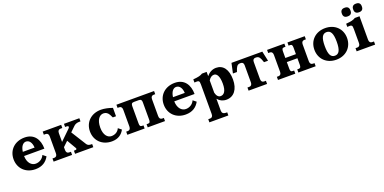

<svg xmlns="http://www.w3.org/2000/svg" viewBox="-9 -1745 6076 3037"><g transform="rotate(-20 3029.0 -227.0)"><path d="M33 -251C33 -95 146 15 308 15C424 15 495 -37 539 -117L485 -160C458 -97 398 -66 341 -66C273 -66 210 -123 207 -243H549C549 -397 474 -516 312 -516C148 -516 33 -407 33 -251ZM211 -312C223 -406 266 -448 312 -448C369 -448 406 -392 409 -312Z M1195 -85 1036 -339 1121 -421C1143 -442 1176 -453 1210 -453H1233V-506H974V-453H1003C1032 -453 1040 -433 1015 -409L848 -247V-395C848 -432 865 -453 895 -453H927V-506H616V-453H648C678 -453 695 -432 695 -395V-111C695 -74 678 -53 648 -53H616V0H927V-53H895C865 -53 848 -74 848 -111V-159L930 -237L1019 -85C1032 -65 1023 -53 996 -53H977V0H1284V-53H1263C1233 -53 1208 -65 1195 -85Z M1735 -337H1789V-478C1726 -500 1658 -516 1598 -516C1434 -516 1319 -407 1319 -251C1319 -95 1432 15 1594 15C1700 15 1765 -33 1805 -107L1751 -150C1726 -91 1670 -66 1617 -66C1552 -66 1493 -126 1493 -251C1493 -388 1552 -448 1616 -448C1658 -448 1688 -427 1710 -387C1717 -374 1724 -361 1735 -337Z M2085 -111V-395C2085 -432 2092 -453 2134 -453H2214C2256 -453 2263 -432 2263 -395V-111C2263 -74 2256 -53 2226 -53H2200V0H2491V-53H2463C2433 -53 2416 -74 2416 -111V-395C2416 -432 2433 -453 2463 -453H2491V-506H1857V-453H1885C1915 -453 1932 -432 1932 -395V-111C1932 -74 1915 -53 1885 -53H1857V0H2148V-53H2122C2092 -53 2085 -74 2085 -111Z M2561 -251C2561 -95 2674 15 2836 15C2952 15 3023 -37 3067 -117L3013 -160C2986 -97 2926 -66 2869 -66C2801 -66 2738 -123 2735 -243H3077C3077 -397 3002 -516 2840 -516C2676 -516 2561 -407 2561 -251ZM2739 -312C2751 -406 2794 -448 2840 -448C2897 -448 2934 -392 2937 -312Z M3376 148V-54C3411 -10 3461 15 3522 15C3649 15 3727 -88 3727 -251C3727 -421 3654 -516 3536 -516C3473 -516 3418 -486 3376 -435V-506H3297C3261 -484 3229 -475 3137 -467V-414C3213 -420 3223 -415 3223 -348V148C3223 185 3206 206 3176 206H3144V259H3463V206H3439C3399 206 3376 185 3376 148ZM3376 -155V-362C3400 -403 3431 -425 3468 -425C3514 -425 3553 -373 3553 -244C3553 -115 3509 -70 3455 -70C3417 -70 3389 -100 3376 -155Z M4313 -506H3794L3758 -340H3826L3831 -355C3851 -414 3868 -453 3918 -453H3930C3960 -453 3977 -435 3977 -398V-111C3977 -74 3960 -53 3930 -53H3898V0H4209V-53H4177C4147 -53 4130 -74 4130 -111V-398C4130 -435 4147 -453 4177 -453H4189C4239 -453 4256 -414 4276 -355L4281 -340H4349Z M4621 -111V-218H4799V-111C4799 -74 4792 -53 4762 -53H4736V0H5027V-53H4999C4969 -53 4952 -74 4952 -111V-395C4952 -432 4969 -453 4999 -453H5027V-506H4736V-453H4762C4792 -453 4799 -432 4799 -395V-287H4621V-395C4621 -432 4628 -453 4658 -453H4684V-506H4393V-453H4421C4451 -453 4468 -432 4468 -395V-111C4468 -74 4451 -53 4421 -53H4393V0H4684V-53H4658C4628 -53 4621 -74 4621 -111Z M5372 -52C5302 -52 5271 -113 5271 -251C5271 -389 5302 -449 5372 -449C5442 -449 5473 -389 5473 -251C5473 -113 5442 -52 5372 -52ZM5097 -251C5097 -95 5210 15 5372 15C5534 15 5647 -95 5647 -251C5647 -407 5534 -516 5372 -516C5210 -516 5097 -407 5097 -251Z M5949 -111V-506H5870C5834 -484 5802 -475 5710 -467V-414C5786 -420 5796 -415 5796 -348V-111C5796 -74 5779 -53 5749 -53H5717V0H6028V-53H5996C5966 -53 5949 -74 5949 -111ZM5701 -636C5701 -592 5726 -568 5769 -568H5778C5822 -568 5846 -592 5846 -636V-645C5846 -688 5822 -713 5778 -713H5769C5726 -713 5701 -688 5701 -645ZM5892 -636C5892 -592 5917 -568 5960 -568H5969C6013 -568 6037 -592 6037 -636V-645C6037 -688 6013 -713 5969 -713H5960C5917 -713 5892 -688 5892 -645Z"/></g></svg>

Font: LT Superior Serif ExtraBold
Style: Regular
Weight: 800
Designer: Daniel Lyons
Foundry: LyonsType
Version: Version 2.120;FEAKit 1.0